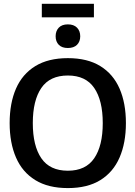

<svg xmlns="http://www.w3.org/2000/svg" viewBox="-20 -963 702 995"><path d="M331.7 11.7Q230 11.7 162.9 -29.6Q95.8 -70.8 62.9 -146.7Q30 -222.5 30 -325Q30 -428.3 62.9 -503.8Q95.8 -579.2 162.9 -620.4Q230 -661.7 331.7 -661.7Q433.3 -661.7 500 -620.4Q566.7 -579.2 599.6 -503.8Q632.5 -428.3 632.5 -325Q632.5 -222.5 599.6 -146.7Q566.7 -70.8 500 -29.6Q433.3 11.7 331.7 11.7ZM331.7 -78.3Q424.2 -78.3 468.3 -142.9Q512.5 -207.5 512.5 -325Q512.5 -442.5 468.3 -507.1Q424.2 -571.7 331.7 -571.7Q238.3 -571.7 194.2 -507.1Q150 -442.5 150 -325Q150 -207.5 194.2 -142.9Q238.3 -78.3 331.7 -78.3ZM196.7 -873.3V-943.3H466.7V-873.3ZM331.7 -714.2Q300.8 -714.2 284.6 -730.8Q268.3 -747.5 268.3 -775Q268.3 -802.5 284.6 -819.6Q300.8 -836.7 331.7 -836.7Q362.5 -836.7 379.2 -819.6Q395.8 -802.5 395.8 -775Q395.8 -747.5 379.2 -730.8Q362.5 -714.2 331.7 -714.2Z"/></svg>

Font: Familjen Grotesk GF Medium
Style: Regular
Weight: 500
Designer: Anders Wikstroem, Jonas Baeckman, Matilda Gysing, Kristian Moeller
Foundry: Familjen STHLM AB
Version: Version 2.000; Beta; Release 4; Build 6